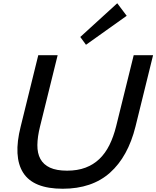

<svg xmlns="http://www.w3.org/2000/svg" viewBox="-20 -1149 960 1179"><path d="M758 -1052 508 -874 473 -922 700 -1129ZM812 -372Q766 -187 655.5 -88.5Q545 10 365 10Q185 10 122.5 -88Q60 -186 107 -372L215 -810H334L226 -373Q210 -309 209.5 -258.5Q209 -208 228 -173Q247 -138 287 -119.5Q327 -101 392 -101Q456 -101 505 -119.5Q554 -138 590.5 -173Q627 -208 652 -258.5Q677 -309 693 -373L801 -810H920Z"/></svg>

Font: TypoPRO Sinkin Sans
Style: 500 Medium Italic
Weight: 500
Italic angle: -112°
Designer: Keith Bates
Foundry: K-Type
Version: Sinkin Sans (version 1.0)  by Keith Bates   •   © 2014   www